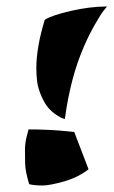

<svg xmlns="http://www.w3.org/2000/svg" viewBox="-20 -534 350 592"><path d="M253 -12Q221 13 177 25.5Q133 38 110.5 38Q88 38 70 34Q58 -6 57.5 -29Q57 -52 57 -72Q57 -92 62 -112L68 -135Q133 -135 190 -129L209 -127ZM92 -323Q92 -388 118 -473Q140 -487 199 -500.5Q258 -514 310 -514Q306 -509 299 -500.5Q292 -492 273.5 -460Q255 -428 239 -391Q197 -295 180 -167Q177 -168 172 -169.5Q167 -171 153.5 -180Q140 -189 129 -201.5Q118 -214 107.5 -238Q97 -262 94.5 -283Q92 -304 92 -323Z"/></svg>

Font: Ceviche One
Style: Regular
Weight: 400
Version: Version 1.002